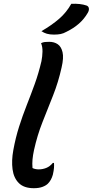

<svg xmlns="http://www.w3.org/2000/svg" viewBox="-20 -977 488 1010"><path d="M198 -655Q203 -680 203.5 -705.5Q204 -731 196 -750Q206 -755 216 -756Q226 -757 239 -757Q265 -757 283.5 -744.5Q302 -732 309 -702.5Q316 -673 304 -622Q287 -545 259 -474.5Q231 -404 203.5 -334.5Q176 -265 159 -188Q153 -160 151 -138Q149 -116 151 -93Q165 -86 184 -86Q204 -86 223 -93.5Q242 -101 258 -120H264Q265 -108 264 -94Q263 -80 258 -58Q250 -29 232 -11Q222 -1 203.5 6Q185 13 158 13Q106 13 79 -14Q52 -41 46 -86.5Q40 -132 50 -187Q62 -253 80.5 -311Q99 -369 120.5 -423.5Q142 -478 162.5 -534.5Q183 -591 198 -655ZM355 -957Q403 -959 435 -948Q446 -944 447.5 -933Q449 -922 442 -910Q423 -877 395 -852.5Q367 -828 330 -810Q314 -801 299 -798Q284 -795 264 -795Q242 -795 226.5 -799.5Q211 -804 198 -813Q253 -845 291.5 -878.5Q330 -912 355 -957Z"/></svg>

Font: Recursive Sn Csl St Med
Style: Italic
Weight: 500
Italic angle: -15°
Version: Version 1.079;hotconv 1.0.112;makeotfexe 2.5.65598; ttfautoh